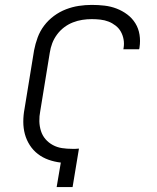

<svg xmlns="http://www.w3.org/2000/svg" viewBox="-20 -763 640 783"><path d="M211 0 228 -100Q202 -103 178 -111.5Q154 -120 134.5 -135Q115 -150 101.5 -171Q88 -192 81.5 -216Q75 -240 75 -266.5Q75 -293 80 -319L119 -558Q124 -584 133.5 -610Q143 -636 160 -658.5Q177 -681 200 -698Q223 -715 249 -725Q275 -735 301.5 -739Q328 -743 354 -743Q381 -743 406.5 -740Q432 -737 455.5 -728Q479 -719 499 -704Q519 -689 532 -668Q545 -647 549 -621.5Q553 -596 549 -570Q549 -568 548.5 -566Q548 -564 547 -562H483Q483 -563 483.5 -564.5Q484 -566 484 -567Q487 -585 484 -602Q481 -619 473 -633.5Q465 -648 451.5 -658.5Q438 -669 422.5 -675Q407 -681 389.5 -683Q372 -685 354 -685Q335 -685 315.5 -682Q296 -679 277 -671.5Q258 -664 241.5 -651.5Q225 -639 212.5 -622Q200 -605 193 -586.5Q186 -568 183 -548L144 -309Q140 -289 140.5 -268.5Q141 -248 147 -229Q153 -210 165.5 -195.5Q178 -181 195.5 -171.5Q213 -162 233 -159Q253 -156 274 -156Q281 -156 288 -156Q295 -156 302 -157L276 0Z"/></svg>

Font: Iosevka Curly LtExObl
Style: Regular
Weight: 300
Width: 7
Italic angle: -9°
Monospace: yes
Designer: Belleve Invis
Foundry: Belleve Invis
Version: Version 11.1.0; ttfautohint (v1.8.3)